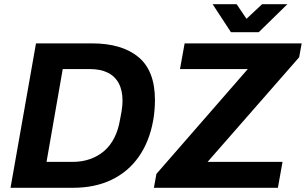

<svg xmlns="http://www.w3.org/2000/svg" viewBox="-20 -892 1453 912"><path d="M30 0 151 -686H416Q559 -686 637.5 -621Q716 -556 716 -417Q716 -393 714 -369.5Q712 -346 708 -322Q690 -220 639.5 -148Q589 -76 510 -38Q431 0 327 0ZM201 -123H324Q370 -123 408 -136.5Q446 -150 475 -175Q504 -200 523 -237.5Q542 -275 550 -323Q555 -347 557.5 -363Q560 -379 561 -391Q562 -403 562 -413Q562 -463 544 -496.5Q526 -530 491.5 -547Q457 -564 406 -564H278ZM711 0 723 -66 1157 -564H835L857 -686H1413L1401 -620L966 -123H1322L1300 0ZM1345 -872 1209 -739H1077L990 -872H1104L1173 -770L1117 -771L1225 -872Z"/></svg>

Font: Archivo SemiBold
Style: Bold Italic
Weight: 700
Italic angle: -10°
Version: Version 2.001